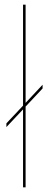

<svg xmlns="http://www.w3.org/2000/svg" viewBox="-20 -805 227 825"><path d="M7.5 -259V-275L79 -351V-785H90V-363L163 -441V-425L90 -347V0H79V-335Z"/></svg>

Font: Anybody ExtraExpanded Thin
Style: Regular
Weight: 100
Width: 8
Designer: Tyler Finck
Foundry: Etcetera Type Company
Version: Version 1.010; ttfautohint (v1.8.3) -l 8 -r 50 -G 200 -x 14 